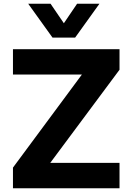

<svg xmlns="http://www.w3.org/2000/svg" viewBox="-20 -1002 707 1022"><path d="M616.2 0H49V-109.8L416 -605.4H49V-740H616.2V-630.8L247.6 -135.2H616.2ZM380 -802H259.4L130 -982.2H249L345.2 -841.2L294.4 -840.6L390.4 -982.2H509.4Z"/></svg>

Font: Be Vietnam Pro Variable Thin
Style: Regular
Weight: 100
Designer: Lam Bao, Tony Le, Vietanh Nguyen
Foundry: Yellow Type Foundry
Version: Version 1.002